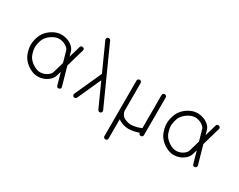

<svg xmlns="http://www.w3.org/2000/svg" viewBox="-113 -1341 2673 2144"><g transform="rotate(30 1223.0 -269.0)"><path d="M319.1 -54Q364.3 -54 403.2 -78.4Q442.1 -102.8 450.9 -133.1L491 -272.2L451.7 -411.6Q444.1 -438.5 405 -461.5Q366 -484.6 319.1 -484.6Q276.6 -484.6 227.7 -452.9Q178.7 -421.1 156.5 -378.2Q146.5 -358.9 138.5 -325.3Q130.6 -291.7 130.6 -269.3Q130.6 -246.8 138.5 -213.3Q146.5 -179.7 156.5 -160.4Q178.7 -117.4 227.7 -85.7Q276.6 -54 319.1 -54ZM562.5 -519Q565.2 -528.6 572.4 -533.4Q579.6 -538.3 587.6 -537.7Q595.7 -537.1 602.9 -533.4Q610.1 -529.8 613.5 -521.7Q616.9 -513.7 614.3 -504.2L547.1 -272L614.3 -34.2Q616.9 -24.7 613.5 -16.7Q610.1 -8.8 602.9 -5.1Q595.7 -1.5 587.6 -0.7Q579.6 0 572.4 -5Q565.2 -10 562.5 -19.5L518.8 -174.3L502.4 -118.2Q492.7 -84 464.1 -56.6Q435.5 -29.3 397.3 -14.6Q359.1 0 319.1 0Q279.3 0 237.7 -18.1Q196 -36.1 162 -67.1Q127.9 -98.1 108.6 -135.7Q94.7 -163.1 85.8 -200.6Q76.9 -238 76.9 -269.3Q76.9 -300.5 85.8 -337.9Q94.7 -375.2 108.6 -402.6Q127.9 -440.2 162 -471.3Q196 -502.4 237.7 -520.5Q279.3 -538.6 319.1 -538.6Q359.6 -538.6 398.1 -525Q436.5 -511.5 465.3 -485.5Q494.1 -459.5 503.4 -426.3Q506.1 -417 511.4 -398.2Q516.6 -379.4 519.3 -369.9Z M820.6 -753.4 1143.6 -38.1Q1148.2 -28.1 1144.2 -17.6Q1140.1 -7.1 1130.1 -2.4Q1120.1 2.2 1109.6 -1.8Q1099.1 -5.9 1094.5 -15.9L957.5 -319.1L820.6 -15.9Q815.9 -5.9 805.4 -1.8Q794.9 2.2 784.9 -2.4Q774.9 -7.1 770.9 -17.6Q766.8 -28.1 771.5 -38.1L928 -384.5L771.5 -731.2Q766.8 -741.2 770.9 -751.7Q774.9 -762.2 784.9 -766.8Q794.9 -771.5 805.4 -767.5Q815.9 -763.4 820.6 -753.4Z M1488.3 0Q1453.6 0 1415.6 -12.8Q1377.7 -25.6 1353.8 -45.9V203.9Q1353.8 214.8 1345.7 222.8Q1337.6 230.7 1326.7 230.7Q1315.7 230.7 1307.7 222.8Q1299.8 214.8 1299.8 203.9V-511.5Q1299.8 -522.5 1307.7 -530.5Q1315.7 -538.6 1326.7 -538.6Q1337.6 -538.6 1345.7 -530.5Q1353.8 -522.5 1353.8 -511.5V-153.8Q1353.8 -139.6 1365.1 -118Q1376.5 -96.4 1390.6 -85.2Q1405.5 -73.5 1435.8 -63.7Q1466.1 -54 1488.3 -54Q1519.3 -54 1558.2 -63.4Q1597.2 -72.8 1622.8 -85.4V-511.5Q1622.8 -522.5 1630.9 -530.5Q1638.9 -538.6 1649.9 -538.6Q1660.9 -538.6 1668.8 -530.5Q1676.8 -522.5 1676.8 -511.5V-71.8V-68.6V-26.9Q1676.8 -15.9 1668.8 -7.9Q1660.9 0 1649.9 0Q1639.2 0 1631.1 -7.7Q1623 -15.4 1622.8 -26.1Q1591.8 -13.9 1556 -7Q1520.3 0 1488.3 0Z M2072.8 -54Q2117.9 -54 2156.9 -78.4Q2195.8 -102.8 2204.6 -133.1L2244.6 -272.2L2205.3 -411.6Q2197.8 -438.5 2158.7 -461.5Q2119.6 -484.6 2072.8 -484.6Q2030.3 -484.6 1981.3 -452.9Q1932.4 -421.1 1910.2 -378.2Q1900.1 -358.9 1892.2 -325.3Q1884.3 -291.7 1884.3 -269.3Q1884.3 -246.8 1892.2 -213.3Q1900.1 -179.7 1910.2 -160.4Q1932.4 -117.4 1981.3 -85.7Q2030.3 -54 2072.8 -54ZM2316.2 -519Q2318.8 -528.6 2326 -533.4Q2333.3 -538.3 2341.3 -537.7Q2349.4 -537.1 2356.6 -533.4Q2363.8 -529.8 2367.2 -521.7Q2370.6 -513.7 2367.9 -504.2L2300.8 -272L2367.9 -34.2Q2370.6 -24.7 2367.2 -16.7Q2363.8 -8.8 2356.6 -5.1Q2349.4 -1.5 2341.3 -0.7Q2333.3 0 2326 -5Q2318.8 -10 2316.2 -19.5L2272.5 -174.3L2256.1 -118.2Q2246.3 -84 2217.8 -56.6Q2189.2 -29.3 2151 -14.6Q2112.8 0 2072.8 0Q2033 0 1991.3 -18.1Q1949.7 -36.1 1915.6 -67.1Q1881.6 -98.1 1862.3 -135.7Q1848.4 -163.1 1839.5 -200.6Q1830.6 -238 1830.6 -269.3Q1830.6 -300.5 1839.5 -337.9Q1848.4 -375.2 1862.3 -402.6Q1881.6 -440.2 1915.6 -471.3Q1949.7 -502.4 1991.3 -520.5Q2033 -538.6 2072.8 -538.6Q2113.3 -538.6 2151.7 -525Q2190.2 -511.5 2219 -485.5Q2247.8 -459.5 2257.1 -426.3Q2259.8 -417 2265 -398.2Q2270.3 -379.4 2272.9 -369.9Z"/></g></svg>

Font: Tecnico
Style: Fino
Weight: 400
Version: Version 1.3